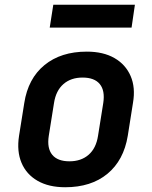

<svg xmlns="http://www.w3.org/2000/svg" viewBox="-20 -777 640 807"><path d="M254 10Q185 10 138 -17Q91 -44 70.5 -92.5Q50 -141 60 -206L82 -344Q98 -447 167 -503.5Q236 -560 345 -560Q414 -560 461 -533Q508 -506 529 -457.5Q550 -409 539 -345L517 -206Q500 -103 431.5 -46.5Q363 10 254 10ZM272 -99Q321 -99 352.5 -126.5Q384 -154 392 -206L414 -344Q422 -396 399.5 -423.5Q377 -451 327 -451Q278 -451 246.5 -423.5Q215 -396 207 -344L185 -206Q177 -154 199.5 -126.5Q222 -99 272 -99ZM189 -661 204 -757H547L533 -661Z"/></svg>

Font: JetBrains Mono NL
Style: Bold Italic
Weight: 700
Italic angle: -9°
Designer: Philipp Nurullin, Konstantin Bulenkov
Foundry: JetBrains
Version: Version 2.304; ttfautohint (v1.8.4.7-5d5b)